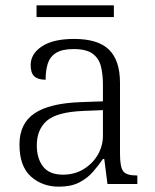

<svg xmlns="http://www.w3.org/2000/svg" viewBox="-20 -690 582 720"><path d="M201 10Q138 10 95.5 -28.5Q53 -67 53 -148Q53 -227 109.5 -265Q166 -303 283 -307L366 -310V-372Q366 -411 358.5 -441Q351 -471 327.5 -488.5Q304 -506 256 -506Q213 -506 190 -491.5Q167 -477 159 -451Q151 -425 151 -391Q123 -391 109 -403.5Q95 -416 95 -446Q95 -488 137 -516Q179 -544 258 -544Q348 -544 389 -503.5Q430 -463 430 -379V-112Q430 -64 442 -48Q454 -32 491 -32H495V0H383L371 -94H366Q349 -69 328 -45Q307 -21 276.5 -5.5Q246 10 201 10ZM216 -35Q260 -35 294 -56Q328 -77 347 -110Q366 -143 366 -181V-277L292 -274Q193 -270 155.5 -237Q118 -204 118 -145Q118 -96 141.5 -65.5Q165 -35 216 -35ZM117 -626V-670H407V-626Z"/></svg>

Font: Noto Serif Sinhala Light
Style: Regular
Weight: 300
Designer: Jelle Bosma - Monotype Design Team
Foundry: Monotype Imaging Inc.
Version: Version 2.007; ttfautohint (v1.8.4.7-5d5b)